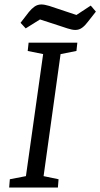

<svg xmlns="http://www.w3.org/2000/svg" viewBox="-20 -839 449 859"><path d="M21 0 24 -37 96 -51 173 -597 104 -611 108 -648H326L322 -611L251 -597L175 -51L242 -37L239 0ZM317 -705Q303 -705 281.5 -712Q260 -719 242 -725L159 -752L95 -712L72 -737L109 -785Q121 -800 134.5 -809.5Q148 -819 165 -819Q179 -819 200.5 -812.5Q222 -806 241 -799L322 -772L386 -814L409 -787L372 -740Q361 -725 347.5 -715Q334 -705 317 -705Z"/></svg>

Font: Faustina
Style: Italic
Weight: 400
Italic angle: -8°
Designer: Alfonso Garcia
Foundry: http://www.omnibus-type.com
Version: Version 1.200